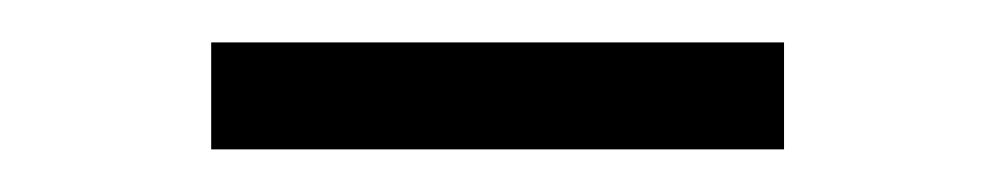

<svg xmlns="http://www.w3.org/2000/svg" viewBox="-20 -731 472 91"><path d="M80.1 -660.2V-710.9H351.6V-660.2Z"/></svg>

Font: GenYoMin JP Light
Style: Regular
Weight: 300
Version: Version 1.001;PS 1;hotconv 16.6.51;makeotf.lib2.5.65220 DEVE